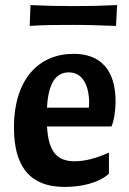

<svg xmlns="http://www.w3.org/2000/svg" viewBox="-20 -724 506 756"><path d="M419 -226C428 -247 435 -284 435 -326C435 -410 406 -512 269 -512C137 -512 35 -417 35 -222C35 -26 138 12 236 12C296 12 367 -2 409 -40V-123C379 -110 328 -89 275 -89C205 -89 171 -125 165 -226ZM251 -439C318 -439 331 -363 331 -321C331 -315 330 -305 330 -300H165C170 -395 199 -439 251 -439ZM441 -704C377 -701 333 -700 270 -700C206 -700 163 -701 100 -704L97 -622C160 -626 204 -626 267 -626C330 -626 373 -624 437 -622Z"/></svg>

Font: CantoraOne
Style: Regular
Weight: 400
Designer: Pablo Impallari, Rodrigo Fuenzalida
Foundry: Pablo Impallari
Version: Version 1.001